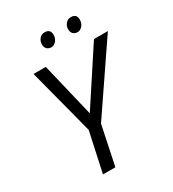

<svg xmlns="http://www.w3.org/2000/svg" viewBox="-211 -1009 1016 1126"><g transform="rotate(-30 297.5 -446.5)"><path d="M262.2 -349.1 501 -713.9H595.2L289.1 -264.2L233.9 0H149.9L208 -268.1L91.8 -713.9H174.8ZM448.7 -893.1Q486.3 -893.1 486.3 -854Q486.3 -830.1 471.7 -813.5Q457 -796.9 439.5 -796.9Q421.9 -796.9 410.2 -807.6Q398.4 -818.4 398.4 -839.4Q398.4 -860.4 412.1 -877Q425.8 -893.6 448.7 -893.1ZM270.5 -893.1Q308.6 -893.1 308.6 -854Q308.6 -830.1 293.9 -813.5Q279.3 -796.9 261.7 -796.9Q244.1 -796.9 232.4 -807.6Q220.7 -818.4 220.7 -839.4Q220.7 -860.4 234.4 -877Q248 -893.6 270.5 -893.1Z"/></g></svg>

Font: OpenSans-Italic
Style: Italic
Weight: 400
Italic angle: -12°
Foundry: Ascender Corporation
Version: Version 1.10